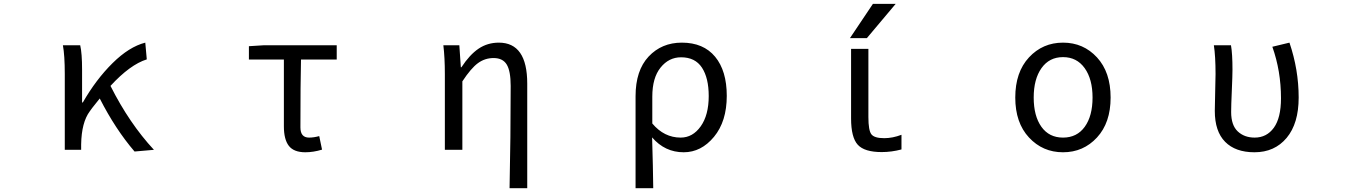

<svg xmlns="http://www.w3.org/2000/svg" viewBox="-20 -778 7040 997"><path d="M779.3 0 678.7 8.8Q579.1 -107.4 498 -266.6Q496.1 -263.7 476.1 -239.3Q456.1 -214.8 446.3 -200.2Q403.3 -142.6 401.4 -28.3V0H316.4V-393.6Q316.4 -490.2 306.6 -543H396.5Q406.2 -501 406.2 -416V-246.1H410.2Q478.5 -365.2 564.5 -450.2Q650.4 -535.2 734.4 -556.6L742.2 -469.7Q655.3 -442.4 553.7 -332Q651.4 -137.7 779.3 0Z M1565.4 12.7Q1505.9 12.7 1480 -20.5Q1454.1 -53.7 1454.1 -122.1V-468.8H1272.5V-538.1L1350.6 -543H1728.5V-468.8H1543Q1540 -345.7 1540 -116.2Q1540 -63.5 1585 -63.5Q1609.4 -63.5 1637.7 -71.3L1652.3 -1Q1607.4 12.7 1565.4 12.7Z M2717.8 199.2H2626Q2631.8 -66.4 2631.8 -332Q2631.8 -409.2 2611.3 -442.9Q2590.8 -476.6 2543 -476.6Q2498 -476.6 2461.9 -450.2Q2425.8 -423.8 2380.9 -355.5V0H2290V-393.6Q2290 -478.5 2282.2 -543H2365.2L2373 -428.7H2376Q2418.9 -494.1 2465.3 -525.4Q2511.7 -556.6 2570.3 -556.6Q2717.8 -556.6 2717.8 -343.8Z M3280.3 199.2V-278.3Q3280.3 -412.1 3348.1 -484.4Q3416 -556.6 3520.5 -556.6Q3632.8 -556.6 3693.4 -483.4Q3753.9 -410.2 3753.9 -280.3Q3753.9 -147.5 3687.5 -67.4Q3621.1 12.7 3530.3 12.7Q3432.6 12.7 3366.2 -64.5Q3371.1 95.7 3372.1 199.2ZM3514.6 -63.5Q3577.1 -63.5 3618.7 -122.1Q3660.2 -180.7 3660.2 -279.3Q3660.2 -373 3625 -426.8Q3589.8 -480.5 3516.6 -480.5Q3453.1 -480.5 3410.2 -427.2Q3367.2 -374 3367.2 -276.4V-136.7Q3428.7 -63.5 3514.6 -63.5Z M4512.7 -757.8H4630.9L4481.4 -580.1H4393.6ZM4489.3 -169.9Q4489.3 -100.6 4504.9 -80.6Q4520.5 -60.5 4571.3 -60.5Q4615.2 -60.5 4661.1 -78.1V-2Q4609.4 11.7 4558.6 11.7Q4468.8 11.7 4434.1 -26.4Q4399.4 -64.5 4399.4 -163.1V-524.4H4489.3Z M5252 -271.5Q5252 -403.3 5323.2 -480Q5394.5 -556.6 5500 -556.6Q5605.5 -556.6 5676.3 -480Q5747.1 -403.3 5747.1 -271.5Q5747.1 -140.6 5676.3 -64Q5605.5 12.7 5500 12.7Q5394.5 12.7 5323.2 -64Q5252 -140.6 5252 -271.5ZM5387.7 -119.6Q5427.7 -63.5 5500 -63.5Q5572.3 -63.5 5612.8 -119.6Q5653.3 -175.8 5653.3 -271.5Q5653.3 -367.2 5612.3 -424.3Q5571.3 -481.4 5500 -481.4Q5428.7 -481.4 5388.2 -424.3Q5347.7 -367.2 5347.7 -271.5Q5347.7 -175.8 5387.7 -119.6Z M6494.1 12.7Q6395.5 12.7 6341.8 -41.5Q6288.1 -95.7 6288.1 -202.1Q6288.1 -234.4 6290 -297.9Q6292 -361.3 6292 -393.6Q6292 -486.3 6283.2 -543H6372.1Q6379.9 -499 6379.9 -416Q6379.9 -386.7 6376.5 -308.6Q6373 -230.5 6373 -196.3Q6373 -127.9 6407.2 -95.7Q6441.4 -63.5 6495.1 -63.5Q6557.6 -63.5 6594.7 -114.7Q6631.8 -166 6631.8 -267.6Q6631.8 -409.2 6586.9 -535.2L6675.8 -556.6Q6723.6 -416 6723.6 -271.5Q6723.6 -136.7 6661.1 -62Q6598.6 12.7 6494.1 12.7Z"/></svg>

Font: GenEi Gothic M Regular
Style: Regular
Weight: 400
Designer: o_tamon (Modified); [Source Han Sans]
Ryoko NISHIZUKA  (kana & ideographs); Paul D. Hunt (Latin, Greek & Cyrillic); Wenl
Version: Version 1.1a;Original Version 1.004